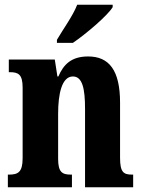

<svg xmlns="http://www.w3.org/2000/svg" viewBox="-20 -786 600 806"><path d="M219 -619V-606H286C343 -645 432 -721 453 -756V-766H304C287 -721 244 -662 219 -619ZM13 0H282V-53H278C242 -53 224 -62 224 -119V-309C224 -390 239 -465 286 -465C326 -465 337 -414 337 -329V0H539V-53H535C499 -53 484 -62 484 -124V-355C484 -491 438 -549 350 -549C280 -549 247 -516 225 -465H221L210 -536H17V-483H21C57 -483 75 -474 75 -418V-122C75 -62 55 -53 17 -53H13Z"/></svg>

Font: Noto Serif Lao ExtraCondensed ExtraBold
Style: Regular
Weight: 800
Width: 2
Designer: Monotype Design Team
Foundry: Monotype Imaging Inc.
Version: Version 2.003